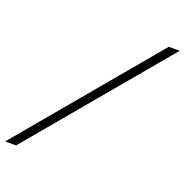

<svg xmlns="http://www.w3.org/2000/svg" viewBox="-153 -826 907 941"><g transform="rotate(20 300.0 -355.0)"><path d="M626 -710 31 0H-26L569 -710Z"/></g></svg>

Font: Raleway Thin Light
Style: Italic
Weight: 300
Italic angle: -12°
Version: Version 4.026